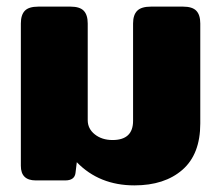

<svg xmlns="http://www.w3.org/2000/svg" viewBox="-20 -545 668 580"><path d="M212 -55 208 -22Q205 0 177 0H88Q43 0 43 -44V-474Q43 -500 55 -512.5Q67 -525 96 -525H193Q221 -525 233 -512.5Q245 -500 245 -474V-182Q245 -156 266.5 -139Q288 -122 320 -122Q382 -122 382 -180V-474Q382 -500 394.5 -512.5Q407 -525 436 -525H533Q561 -525 573 -512.5Q585 -500 585 -474V-172Q585 -79 531 -32Q477 15 386 15Q280 15 212 -55Z"/></svg>

Font: Mitr SemiBold
Style: Regular
Weight: 600
Designer: Thanarat Vachiruckul
Foundry: Cadson Demak
Version: Version 1.002